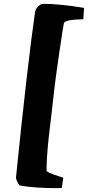

<svg xmlns="http://www.w3.org/2000/svg" viewBox="-20 -754 457 998"><path d="M222 133Q222 142 288 163L309 170L301 223Q287 224 275 224Q161 224 82 210Q65 187 63 169Q123 -420 162 -690Q164 -706 177.5 -720Q191 -734 206 -734Q291 -734 417 -713L413 -654Q316 -652 312 -633Q307 -609 288 -479.5Q269 -350 262 -287.5Q255 -225 247 -156Q239 -87 234 -47Q222 64 222 133Z"/></svg>

Font: Oleo Script
Style: Bold
Weight: 700
Designer: Soytutype
Foundry: Soytutype
Version: Version 1.002